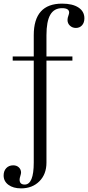

<svg xmlns="http://www.w3.org/2000/svg" viewBox="-75 -744 485 1058"><path d="M41 294Q-2 294 -28.5 274.5Q-55 255 -55 223Q-55 198 -40.5 182.5Q-26 167 -2 167Q17 167 29 178.5Q41 190 41 207Q41 213 37 226Q35 233 34 237Q33 241 33 246Q33 273 61 273Q86 273 98.5 242.5Q111 212 111 152V-550Q111 -637 150 -680.5Q189 -724 267 -724Q325 -724 357.5 -702.5Q390 -681 390 -643Q390 -619 377 -604.5Q364 -590 343 -590Q324 -590 310.5 -602.5Q297 -615 297 -634Q297 -645 302 -658Q306 -669 306 -675Q306 -699 267 -699Q223 -699 202 -662.5Q181 -626 181 -550V152Q181 216 142 255Q103 294 41 294ZM-5 -410V-433H117V-410ZM175 -410V-433H324V-410Z"/></svg>

Font: Baskervville
Style: Regular
Weight: 400
Designer: Alexis Faudot, Rémi Forte, Morgane Pierson, Rafael Ribas, Tanguy Vanlaeys, Rosalie Wagner, Thomas Huot-Marchand
Foundry: ANRT
Version: Version 1.100